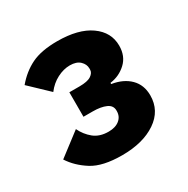

<svg xmlns="http://www.w3.org/2000/svg" viewBox="-99 -792 544 557"><g transform="rotate(-30 172.5 -513.5)"><path d="M151 -558Q178 -558 190 -566Q202 -574 202 -585V-589Q202 -603 190.5 -614Q179 -625 157 -625Q136 -625 114.5 -614Q93 -603 77 -582L15 -641Q41 -672 74 -688Q107 -704 160 -704Q231 -704 270.5 -676Q310 -648 310 -603Q310 -568 287.5 -547Q265 -526 234 -522V-518Q272 -512 294 -490Q316 -468 316 -433Q316 -382 272.5 -352.5Q229 -323 159 -323Q94 -323 59 -345Q24 -367 4 -398L80 -456Q91 -433 110 -417.5Q129 -402 159 -402Q182 -402 195.5 -413Q209 -424 209 -442V-444Q209 -461 192 -468.5Q175 -476 148 -476H117V-558Z"/></g></svg>

Font: IBM Plex Arabic
Style: Bold
Weight: 700
Designer: Mike Abbink, Paul van der Laan, Pieter van Rosmalen, Wael Morcos, Khajak Apelian
Foundry: Bold Monday
Version: Version 1.0